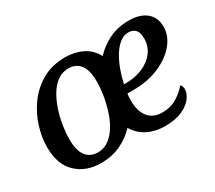

<svg xmlns="http://www.w3.org/2000/svg" viewBox="-108 -755 1090 973"><g transform="rotate(-30 437.0 -268.0)"><path d="M240 10Q153 10 97.5 -42.5Q42 -95 42 -197Q42 -252 60.5 -312.5Q79 -373 117 -426Q155 -479 212.5 -512.5Q270 -546 349 -546Q404 -546 448.5 -524Q493 -502 517 -456Q554 -496 605 -521Q656 -546 720 -546Q786 -546 822.5 -515.5Q859 -485 859 -431Q859 -378 821 -332Q783 -286 716.5 -257.5Q650 -229 566 -229Q558 -229 547.5 -229Q537 -229 531 -229Q529 -219 528.5 -208.5Q528 -198 528 -189Q528 -126 556 -91.5Q584 -57 638 -57Q687 -57 724.5 -80.5Q762 -104 783 -131Q794 -122 794 -101Q794 -79 775 -53Q756 -27 716 -8.5Q676 10 614 10Q559 10 514.5 -12Q470 -34 444 -78Q408 -39 357 -14.5Q306 10 240 10ZM549 -278Q605 -278 649 -297Q693 -316 718.5 -350Q744 -384 744 -429Q744 -495 688 -495Q661 -495 637 -475.5Q613 -456 594 -424.5Q575 -393 561 -354.5Q547 -316 539 -278ZM253 -45Q290 -45 318.5 -66.5Q347 -88 367.5 -122.5Q388 -157 401 -199Q414 -241 420.5 -282.5Q427 -324 427 -358Q427 -427 402.5 -458Q378 -489 335 -489Q298 -489 269.5 -468Q241 -447 220.5 -412.5Q200 -378 186.5 -336.5Q173 -295 166.5 -253Q160 -211 160 -176Q160 -107 185 -76Q210 -45 253 -45Z"/></g></svg>

Font: Noto Serif Medium
Style: Italic
Weight: 500
Italic angle: -12°
Designer: Monotype Design Team
Foundry: Monotype Imaging Inc.
Version: Version 2.014; ttfautohint (v1.8.4.7-5d5b)